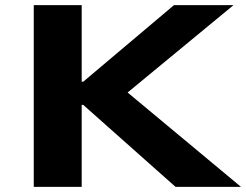

<svg xmlns="http://www.w3.org/2000/svg" viewBox="-20 -725 955 745"><path d="M111 0V-705H297V-408H303L655 -705H886L429 -328L444 -392L915 0H661L303 -318H297V0Z"/></svg>

Font: Nunito Sans 7pt Expanded ExtraBold
Style: Regular
Weight: 800
Width: 7
Designer: Vernon Adams
Foundry: Vernon Adams
Version: Version 3.101;gftools[0.9.27]